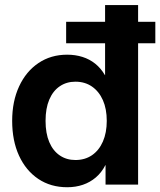

<svg xmlns="http://www.w3.org/2000/svg" viewBox="-20 -748 649 778"><path d="M252.4 10.7Q185.5 10.7 135.3 -22.9Q85 -56.6 57.1 -117.2Q29.3 -177.7 29.3 -258.3Q29.3 -337.4 57.4 -397.9Q85.4 -458.5 135.7 -492.4Q186 -526.4 252 -526.4Q285.6 -526.4 314.2 -517.3Q342.8 -508.3 365.7 -490Q388.7 -471.7 405.3 -443.4H405.8V-727.5H539.6V0H407.7V-79.1H407.2Q391.6 -48.8 368.4 -29.1Q345.2 -9.3 315.9 0.7Q286.6 10.7 252.4 10.7ZM285.6 -99.6Q324.2 -99.6 352.8 -119.1Q381.3 -138.7 397 -174.6Q412.6 -210.4 412.6 -258.3Q412.6 -306.6 397 -342Q381.3 -377.4 352.8 -397.2Q324.2 -417 285.6 -417Q249.5 -417 222.2 -398.4Q194.8 -379.9 179.7 -344.5Q164.6 -309.1 164.6 -258.3Q164.6 -207.5 179.7 -172.1Q194.8 -136.7 222.2 -118.2Q249.5 -99.6 285.6 -99.6ZM248 -572.8V-659.7H609.4V-572.8Z"/></svg>

Font: Inter Cardless Display
Style: Bold
Weight: 700
Designer: Rasmus Andersson
Foundry: rsms
Version: Version 4.001;git-9221beed3